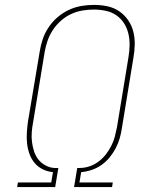

<svg xmlns="http://www.w3.org/2000/svg" viewBox="-20 -763 640 783"><path d="M50 0 53 -19H189L196 -61Q174 -63 154.5 -72.5Q135 -82 121.5 -98Q108 -114 100.5 -134.5Q93 -155 90.5 -177Q88 -199 89.5 -222Q91 -245 94 -267L142 -553Q146 -579 154.5 -604Q163 -629 178.5 -652Q194 -675 215 -693Q236 -711 260.5 -722.5Q285 -734 311 -738.5Q337 -743 363 -743Q363 -743 363.5 -743Q364 -743 364 -743Q391 -743 417.5 -737.5Q444 -732 465.5 -717.5Q487 -703 502 -681.5Q517 -660 523.5 -634.5Q530 -609 529.5 -581.5Q529 -554 524 -527L477 -240Q474 -219 468 -198.5Q462 -178 451.5 -158Q441 -138 426.5 -120.5Q412 -103 393.5 -90Q375 -77 354 -70Q333 -63 311 -61L304 -19H440L437 0H282L295 -78H305Q325 -78 344.5 -84.5Q364 -91 381 -103.5Q398 -116 411 -132.5Q424 -149 433.5 -167.5Q443 -186 448 -205Q453 -224 457 -244L504 -530Q508 -554 508.5 -578.5Q509 -603 503.5 -626Q498 -649 485.5 -668.5Q473 -688 454 -701Q435 -714 411 -719Q387 -724 363 -724Q339 -724 315.5 -720Q292 -716 269.5 -705.5Q247 -695 228 -678Q209 -661 195.5 -640.5Q182 -620 174 -597Q166 -574 162 -550L115 -264Q111 -244 109.5 -223.5Q108 -203 110.5 -183.5Q113 -164 119 -145.5Q125 -127 136.5 -112.5Q148 -98 165.5 -88.5Q183 -79 202 -78H218L205 0Z"/></svg>

Font: Iosevka Curly Slab ThEx
Style: Italic
Weight: 100
Width: 7
Italic angle: -9°
Monospace: yes
Designer: Belleve Invis
Foundry: Belleve Invis
Version: Version 11.1.0; ttfautohint (v1.8.3)